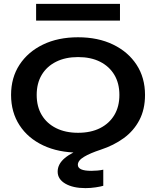

<svg xmlns="http://www.w3.org/2000/svg" viewBox="-20 -772 804 989"><path d="M499 -1Q444 17 412.5 36Q381 55 381 77Q381 108 450 108Q466 108 482.5 106.5Q499 105 512 102V185Q499 189 473 193Q447 197 420 197Q356 197 316.5 174Q277 151 277 112Q277 73 314 42Q351 11 424 -14L423 13Q413 14 403.5 14Q394 14 384 14Q281 14 202.5 -23Q124 -60 80.5 -127Q37 -194 37 -283Q37 -372 80.5 -438.5Q124 -505 201.5 -542.5Q279 -580 382 -580Q485 -580 562.5 -542.5Q640 -505 683.5 -438.5Q727 -372 727 -283Q727 -209 698 -153.5Q669 -98 617.5 -60.5Q566 -23 499 -1ZM169 -283Q169 -223 195 -179.5Q221 -136 269 -112Q317 -88 382 -88Q448 -88 495.5 -112Q543 -136 569 -179.5Q595 -223 595 -283Q595 -343 569 -386.5Q543 -430 495.5 -454Q448 -478 382 -478Q317 -478 269 -454Q221 -430 195 -386.5Q169 -343 169 -283ZM166 -666V-752H598V-666Z"/></svg>

Font: Bounded
Style: Regular
Weight: 400
Designer: Vlad Churkin
Version: Version 1.0